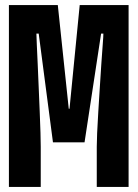

<svg xmlns="http://www.w3.org/2000/svg" viewBox="-20 -734 540 754"><path d="M15 0V-714H207L250 -307H253L293 -714H485V0H360V-158Q360 -176 361.5 -212Q363 -248 366 -295Q369 -342 372 -391Q375 -440 378 -484Q381 -528 383.5 -560Q386 -592 386 -602H377L312 -175H188L132 -602H123Q123 -591 124.5 -559.5Q126 -528 128 -483.5Q130 -439 132 -390Q134 -341 136 -294.5Q138 -248 139 -212Q140 -176 140 -158V0Z"/></svg>

Font: Noto Sans Mono ExtraCondensed Black
Style: Regular
Weight: 900
Width: 2
Designer: Monotype Design Team
Foundry: Monotype Imaging Inc.
Version: Version 2.014